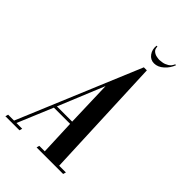

<svg xmlns="http://www.w3.org/2000/svg" viewBox="-300 -920 1013 1013"><g transform="rotate(45 206.5 -413.5)"><path d="M383.8 -827.2H390.2Q379.5 -796.8 354.4 -774.1Q329.2 -751.5 301 -751.5Q274 -751.5 257.5 -774.2Q241 -797 244.8 -827.2H251.2Q251 -808 262.4 -798.6Q273.8 -789.2 287.6 -786.8Q301.5 -784.2 308.2 -784.2Q314.8 -784.2 329.8 -786.8Q344.8 -789.2 360.2 -798.6Q375.8 -808 383.8 -827.2ZM-56.2 0 -51.5 -16H-7.5L278 -699H300.5L329.2 -16H379.5L374.8 0H176.8L180.8 -16H221.8L213.8 -213H92.8L10.5 -16H53.2L49 0ZM205.2 -486.2 99.5 -229H213.2Z"/></g></svg>

Font: Emberly Black
Style: Italic
Weight: 900
Italic angle: -12°
Designer: Rajesh Rajput
Foundry: Rajesh Rajput
Version: Version 1.000